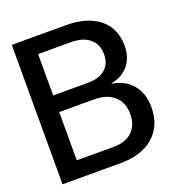

<svg xmlns="http://www.w3.org/2000/svg" viewBox="-130 -819 849 924"><g transform="rotate(-20 294.5 -357.0)"><path d="M33 -714H309Q419 -714 480.5 -664Q542 -614 542 -525Q542 -465 510 -426Q478 -387 421 -376V-374Q488 -363 525 -318Q562 -273 562 -203Q562 -108 500.5 -54Q439 0 330 0H33ZM325 -85Q387 -85 421 -117Q455 -149 455 -207Q455 -266 418 -299Q381 -332 315 -332H137V-85ZM315 -417Q372 -417 403.5 -444Q435 -471 435 -519Q435 -571 400.5 -600Q366 -629 305 -629H137V-417Z"/></g></svg>

Font: Non Bureau
Style: Regular
Weight: 400
Designer: Jona Saucedo
Foundry: Non Foundry
Version: Version 1.000; ttfautohint (v1.8.4)